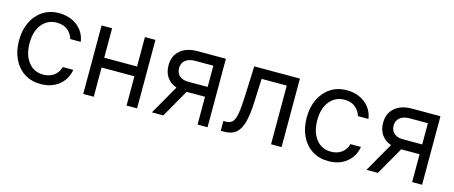

<svg xmlns="http://www.w3.org/2000/svg" viewBox="-39 -1009 3490 1477"><g transform="rotate(15 1705.5 -271.0)"><path d="M298.3 11.4Q221.6 11.4 166.2 -24.9Q110.8 -61.1 81 -124.6Q51.1 -188.2 51.1 -269.9Q51.1 -353 81.9 -416.7Q112.6 -480.5 167.8 -516.5Q223 -552.6 296.9 -552.6Q354.4 -552.6 400.6 -531.2Q446.7 -509.9 476.2 -471.6Q505.7 -433.2 512.8 -382.1H429Q419.4 -419.4 386.5 -448.3Q353.7 -477.3 298.3 -477.3Q224.8 -477.3 179.9 -421.3Q134.9 -365.4 134.9 -272.7Q134.9 -177.9 179.3 -120.9Q223.7 -63.9 298.3 -63.9Q347.3 -63.9 382.3 -89.1Q417.3 -114.3 429 -159.1H512.8Q505.7 -110.8 477.8 -72.3Q449.9 -33.7 404.3 -11.2Q358.7 11.4 298.3 11.4Z M718.8 -545.5V-311.1H980.1V-545.5H1063.9V0H980.1V-233H718.8V0H634.9V-545.5Z M1545.5 0V-221.6H1399.1L1272.7 0H1181.8L1315 -233Q1265.6 -249.6 1238.6 -288.5Q1211.6 -327.4 1211.6 -383.5Q1211.6 -458.8 1262.1 -502.1Q1312.5 -545.5 1400.6 -545.5H1625V0ZM1545.5 -299.7V-468.8H1400.6Q1351.6 -468.8 1323.5 -446Q1295.5 -423.3 1295.5 -383.5Q1295.5 -344.5 1320.8 -322.1Q1346.2 -299.7 1390.6 -299.7Z M1730.1 0V-78.1H1750Q1782.7 -78.1 1801.1 -96.4Q1819.6 -114.7 1828.5 -163.5Q1837.4 -212.4 1840.9 -304L1850.9 -545.5H2214.5V0H2130.7V-467.3H1930.4L1921.9 -272.7Q1918 -183.2 1902.7 -122.5Q1887.4 -61.8 1853.2 -30.9Q1818.9 0 1758.5 0Z M2589.5 11.4Q2512.8 11.4 2457.4 -24.9Q2402 -61.1 2372.2 -124.6Q2342.3 -188.2 2342.3 -269.9Q2342.3 -353 2373 -416.7Q2403.8 -480.5 2459 -516.5Q2514.2 -552.6 2588.1 -552.6Q2645.6 -552.6 2691.8 -531.2Q2737.9 -509.9 2767.4 -471.6Q2796.9 -433.2 2804 -382.1H2720.2Q2710.6 -419.4 2677.7 -448.3Q2644.9 -477.3 2589.5 -477.3Q2516 -477.3 2471.1 -421.3Q2426.1 -365.4 2426.1 -272.7Q2426.1 -177.9 2470.5 -120.9Q2514.9 -63.9 2589.5 -63.9Q2638.5 -63.9 2673.5 -89.1Q2708.5 -114.3 2720.2 -159.1H2804Q2796.9 -110.8 2769 -72.3Q2741.1 -33.7 2695.5 -11.2Q2649.9 11.4 2589.5 11.4Z M3254.3 0V-221.6H3108L2981.5 0H2890.6L3023.8 -233Q2974.4 -249.6 2947.4 -288.5Q2920.5 -327.4 2920.5 -383.5Q2920.5 -458.8 2970.9 -502.1Q3021.3 -545.5 3109.4 -545.5H3333.8V0ZM3254.3 -299.7V-468.8H3109.4Q3060.4 -468.8 3032.3 -446Q3004.3 -423.3 3004.3 -383.5Q3004.3 -344.5 3029.7 -322.1Q3055 -299.7 3099.4 -299.7Z"/></g></svg>

Font: Inter UI
Style: Regular
Weight: 400
Designer: Rasmus Andersson
Foundry: rsms
Version: 3.2;8d6f07862